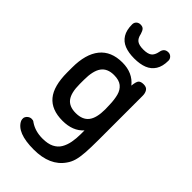

<svg xmlns="http://www.w3.org/2000/svg" viewBox="-246 -658 934 934"><g transform="rotate(45 221.5 -191.0)"><path d="M300 -33V-7Q300 23 295 49.5Q290 76 278 96.5Q266 117 243 128.5Q220 140 183 140Q134 140 98 116Q92 111 88 110Q84 109 79 109Q68 109 59 116Q50 123 47 134Q46 144 49 152Q75 208 191 208Q302 208 350 138Q363 120 369.5 97.5Q376 75 378.5 40.5Q381 6 381 -50V-352Q381 -370 373 -382.5Q365 -395 345 -395Q326 -395 318 -386.5Q310 -378 307 -348Q268 -397 197 -397Q120 -397 80.5 -348Q41 -299 41 -206V-173Q41 -79 78 -34.5Q115 10 191 10Q262 10 300 -33ZM298 -209 299 -177Q299 -117 277.5 -89.5Q256 -62 210 -62Q165 -62 144.5 -89Q124 -116 124 -176V-204Q124 -267 145 -296Q166 -325 211 -325Q246 -325 264.5 -310Q283 -295 290 -269Q297 -243 298 -209ZM287 -560Q282 -534 268 -523.5Q254 -513 224 -513Q195 -513 181 -523Q167 -533 162 -558Q157 -575 150 -582.5Q143 -590 129 -590Q116 -590 107.5 -582Q99 -574 99 -561Q99 -522 114 -497.5Q129 -473 156.5 -462Q184 -451 223 -451Q263 -451 290.5 -462Q318 -473 333.5 -497.5Q349 -522 349 -561Q349 -573 340.5 -581.5Q332 -590 320 -590Q292 -590 287 -560Z"/></g></svg>

Font: Beiruti Medium
Style: Regular
Weight: 500
Designer: Arlette Boutros
Foundry: Boutros
Version: Version 1.41